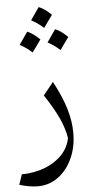

<svg xmlns="http://www.w3.org/2000/svg" viewBox="-63 -731 508 1038"><g transform="rotate(-5 191.0 -212.5)"><path d="M315.4 -1Q315.4 75.7 287.1 137.2Q258.8 198.7 210 234.4Q161.1 270 100.1 270Q56.2 270 0 253.4L18.6 198.2Q88.9 196.8 145.5 174.6Q202.1 152.3 238.5 113.5Q274.9 74.7 284.2 23.9Q275.9 -28.3 250 -84.7Q224.1 -141.1 174.3 -216.3L229.5 -285.2Q274.9 -199.7 295.2 -132.3Q315.4 -64.9 315.4 -1ZM285.6 -453.1Q253.9 -482.4 219.2 -500Q242.2 -532.2 266.1 -567.9Q295.9 -556.6 333.5 -520Q311.5 -488.3 285.6 -453.1ZM67.9 -500Q85.9 -525.4 114.7 -567.9Q145 -555.7 182.1 -520Q170.9 -503.4 158.9 -487.1Q147 -470.7 134.3 -453.1Q105 -480.5 67.9 -500ZM141.1 -627Q171.4 -669.4 188 -694.8Q220.2 -682.6 255.9 -647Q244.1 -630.4 232.7 -614.5Q221.2 -598.6 208 -580.1Q177.2 -607.9 141.1 -627Z"/></g></svg>

Font: Pinar-DS1-FD Regular
Style: Regular
Weight: 400
Designer: Amin Abedi
Version: Version 3.000